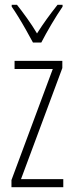

<svg xmlns="http://www.w3.org/2000/svg" viewBox="-20 -784 307 804"><path d="M245 0H28V-30L201 -495H41V-529H241V-499L68 -34H245ZM118 -606Q105 -630 89 -658.5Q73 -687 57 -713Q41 -739 29 -756V-764H51Q70 -740 93 -708Q116 -676 135 -644Q156 -677 175.5 -704Q195 -731 221 -764H242V-756Q220 -724 195.5 -682.5Q171 -641 153 -606Z"/></svg>

Font: Noto Sans Gujarati ExtraCondensed ExtraLight
Style: Regular
Weight: 200
Width: 2
Designer: Jelle Bosma - Monotype Design Team, Universal Thirst
Foundry: Monotype Imaging Inc.
Version: Version 2.106; ttfautohint (v1.8.4.7-5d5b)